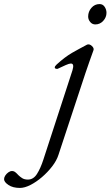

<svg xmlns="http://www.w3.org/2000/svg" viewBox="-220 -633 543 943"><path d="M-122 290Q-157 290 -178.5 275.5Q-200 261 -200 247Q-200 238 -194 229Q-188 220 -179 213.5Q-170 207 -161 207Q-152 207 -144.5 213Q-137 219 -130 227Q-122 235 -111 242Q-100 249 -83 249Q-56 249 -38.5 221.5Q-21 194 -7 151L136 -288Q141 -305 139 -313Q137 -321 128 -321Q120 -321 103 -313.5Q86 -306 63 -295Q60 -294 54.5 -295.5Q49 -297 49 -301Q49 -305 51 -308Q53 -311 58 -316Q80 -336 98 -349.5Q116 -363 133 -373Q150 -383 168 -392.5Q186 -402 208 -414Q220 -418 231.5 -407Q243 -396 239 -386Q229 -359 219.5 -331.5Q210 -304 200 -275L67 128Q58 156 36 184.5Q14 213 -14 237Q-42 261 -70.5 275.5Q-99 290 -122 290ZM248 -513Q233 -513 223 -525Q213 -537 213 -552Q213 -576 229 -594.5Q245 -613 269 -613Q285 -613 294 -599.5Q303 -586 303 -570Q303 -548 287 -530.5Q271 -513 248 -513Z"/></svg>

Font: EB Garamond
Style: Italic
Weight: 400
Italic angle: -17.2°
Designer: Georg Duffner and Octavio Pardo
Foundry: Georg Duffner
Version: Version 1.001